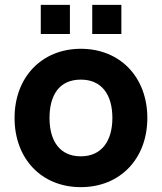

<svg xmlns="http://www.w3.org/2000/svg" viewBox="-20 -756 667 791"><path d="M480 -616V-736H360V-616ZM268 -616V-736H148V-616ZM313 15C475 15 587 -102 587 -270C587 -437 476 -555 313 -555C153 -555 40 -439 40 -270C40 -103 150 15 313 15ZM313 -112C228 -112 184 -173 184 -270C184 -364 224 -428 313 -428C399 -428 443 -366 443 -270C443 -177 400 -112 313 -112Z"/></svg>

Font: Manrope ExtraBold
Style: Regular
Weight: 800
Designer: Mikhail Sharanda
Foundry: Mikhail Sharanda
Version: Version 4.505